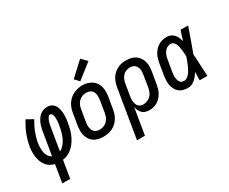

<svg xmlns="http://www.w3.org/2000/svg" viewBox="-140 -1242 2280 1909"><g transform="rotate(-30 1000.0 -288.0)"><path d="M114 205 148 2Q120 -4 95.5 -19Q71 -34 54.5 -56Q38 -78 28 -105Q18 -132 14 -160.5Q10 -189 11 -219.5Q12 -250 17 -279Q23 -312 32.5 -345Q42 -378 54.5 -409.5Q67 -441 82.5 -471Q98 -501 116 -530L192 -488Q177 -462 163 -435Q149 -408 138.5 -380.5Q128 -353 119.5 -324.5Q111 -296 106 -268Q103 -250 102 -232Q101 -214 101.5 -195.5Q102 -177 105.5 -160Q109 -143 116 -127.5Q123 -112 134.5 -99Q146 -86 161 -80L206 -350Q210 -371 215.5 -391.5Q221 -412 230 -432Q239 -452 252 -470.5Q265 -489 282.5 -503Q300 -517 321 -523.5Q342 -530 363 -530Q382 -530 400 -524Q418 -518 430.5 -506Q443 -494 451.5 -478Q460 -462 464.5 -444.5Q469 -427 471 -408.5Q473 -390 472.5 -371Q472 -352 470 -332.5Q468 -313 465 -295Q460 -263 452 -230.5Q444 -198 431.5 -167.5Q419 -137 400.5 -107.5Q382 -78 357.5 -54Q333 -30 302 -14.5Q271 1 238 5L205 205ZM253 -82Q273 -91 290 -107.5Q307 -124 319.5 -143Q332 -162 341 -182.5Q350 -203 356.5 -223.5Q363 -244 368 -265.5Q373 -287 376 -308Q378 -318 379.5 -328Q381 -338 382 -348Q383 -358 383 -368.5Q383 -379 383 -388.5Q383 -398 381.5 -408Q380 -418 377 -427Q374 -436 367 -443Q360 -450 350 -450Q339 -450 331.5 -440.5Q324 -431 319 -421Q314 -411 310 -400.5Q306 -390 303.5 -379.5Q301 -369 299 -358Q297 -347 295 -337Z M703 8Q674 8 646.5 2Q619 -4 596 -19Q573 -34 558 -57Q543 -80 536 -106.5Q529 -133 529.5 -162.5Q530 -192 534 -221L556 -351Q560 -376 568.5 -400.5Q577 -425 591.5 -447.5Q606 -470 627 -488.5Q648 -507 672 -518Q696 -529 721.5 -535Q747 -541 772 -541Q802 -541 829 -533.5Q856 -526 879 -511Q902 -496 917.5 -473Q933 -450 940 -423.5Q947 -397 946.5 -367.5Q946 -338 941 -309L919 -179Q915 -154 906.5 -129.5Q898 -105 883.5 -82.5Q869 -60 848.5 -42Q828 -24 804 -12.5Q780 -1 754 3.5Q728 8 703 8ZM705 -72Q720 -72 736 -75.5Q752 -79 766 -87Q780 -95 791.5 -107Q803 -119 811 -133Q819 -147 823.5 -162Q828 -177 831 -193L852 -323Q856 -347 855.5 -371.5Q855 -396 845 -416.5Q835 -437 814 -447.5Q793 -458 768 -458Q745 -458 722.5 -449Q700 -440 683 -422.5Q666 -405 657 -382.5Q648 -360 645 -337L623 -207Q620 -191 619.5 -175Q619 -159 621.5 -144Q624 -129 630 -115Q636 -101 647.5 -91Q659 -81 674 -76.5Q689 -72 705 -72Q705 -72 705 -72Q705 -72 705 -72ZM777 -585 730 -635 888 -781 948 -719Z M972 205 1064 -351Q1068 -375 1076 -399.5Q1084 -424 1097.5 -446.5Q1111 -469 1131 -487Q1151 -505 1174.5 -517Q1198 -529 1223 -533.5Q1248 -538 1273 -538Q1301 -538 1329 -532Q1357 -526 1379.5 -510.5Q1402 -495 1417.5 -472.5Q1433 -450 1440 -423Q1447 -396 1446.5 -367Q1446 -338 1441 -309L1419 -179Q1415 -156 1408.5 -133Q1402 -110 1390 -88.5Q1378 -67 1361 -48Q1344 -29 1322.5 -16Q1301 -3 1277.5 2.5Q1254 8 1230 8Q1207 8 1186 1.5Q1165 -5 1149.5 -20Q1134 -35 1125.5 -55Q1117 -75 1113 -96L1063 205ZM1206 -72Q1229 -72 1252 -81Q1275 -90 1292 -107.5Q1309 -125 1318 -147.5Q1327 -170 1331 -193L1352 -323Q1355 -338 1356 -354.5Q1357 -371 1354.5 -386Q1352 -401 1345.5 -415Q1339 -429 1328 -439Q1317 -449 1302 -453.5Q1287 -458 1271 -458Q1249 -458 1226.5 -449Q1204 -440 1188.5 -422Q1173 -404 1164.5 -382Q1156 -360 1153 -338L1133 -218Q1130 -202 1128.5 -185Q1127 -168 1129 -152.5Q1131 -137 1135.5 -121.5Q1140 -106 1150 -94.5Q1160 -83 1175 -77.5Q1190 -72 1206 -72Z M1675 8Q1647 8 1620.5 1Q1594 -6 1574 -22Q1554 -38 1542 -61.5Q1530 -85 1524.5 -111Q1519 -137 1520.5 -165Q1522 -193 1526 -221L1548 -351Q1552 -374 1559 -397.5Q1566 -421 1578 -442.5Q1590 -464 1607.5 -483Q1625 -502 1647 -514.5Q1669 -527 1693 -532.5Q1717 -538 1741 -538Q1764 -538 1785.5 -528.5Q1807 -519 1822 -502Q1837 -485 1846 -464Q1855 -443 1862 -421Q1870 -448 1878.5 -475.5Q1887 -503 1896 -530H1983Q1959 -462 1935 -393Q1911 -324 1885 -256Q1889 -192 1891.5 -128Q1894 -64 1898 0H1810Q1810 -24 1810.5 -48Q1811 -72 1812 -96Q1800 -76 1786 -58Q1772 -40 1755 -25Q1738 -10 1717 -1Q1696 8 1675 8ZM1675 -72Q1695 -72 1713 -86Q1731 -100 1743.5 -117.5Q1756 -135 1765.5 -154Q1775 -173 1783.5 -192.5Q1792 -212 1799 -231.5Q1806 -251 1813 -270Q1813 -289 1812 -307.5Q1811 -326 1808.5 -344.5Q1806 -363 1803 -381Q1800 -399 1793 -416Q1786 -433 1772.5 -445.5Q1759 -458 1741 -458Q1726 -458 1712 -453.5Q1698 -449 1686.5 -439.5Q1675 -430 1666.5 -418Q1658 -406 1652 -392.5Q1646 -379 1642.5 -365Q1639 -351 1637 -337L1615 -207Q1613 -193 1611.5 -178Q1610 -163 1611 -149Q1612 -135 1615.5 -121Q1619 -107 1626.5 -95.5Q1634 -84 1647 -78Q1660 -72 1675 -72Z"/></g></svg>

Font: Iosevka Curly Medium Oblique
Style: Regular
Weight: 500
Italic angle: -9°
Monospace: yes
Designer: Belleve Invis
Foundry: Belleve Invis
Version: Version 11.1.0; ttfautohint (v1.8.3)